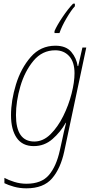

<svg xmlns="http://www.w3.org/2000/svg" viewBox="-20 -786 513 1046"><path d="M124 240Q217 240 263.5 186Q310 132 330 39L450 -527H429L406 -426H403Q397 -469 368.5 -503Q340 -537 282 -537Q201 -537 147.5 -475.5Q94 -414 67 -326Q40 -238 40 -158Q40 -80 71 -35Q102 10 164 10Q222 10 266 -28.5Q310 -67 338 -117H340Q334 -94 328 -67Q322 -40 318 -21L306 33Q287 120 246.5 167.5Q206 215 124 215Q90 215 58 205Q26 195 4 183V212Q24 222 55.5 231Q87 240 124 240ZM167 -15Q67 -15 67 -159Q67 -234 91 -316Q115 -398 162.5 -455Q210 -512 281 -512Q328 -512 357 -480Q386 -448 386 -387Q386 -339 370 -276Q354 -213 324.5 -153.5Q295 -94 255 -54.5Q215 -15 167 -15ZM277 -606H304Q316 -642 342.5 -687Q369 -732 388 -752V-766H378Q351 -738 321 -693.5Q291 -649 277 -617Z"/></svg>

Font: Noto Sans UI SemiCondensed Thin
Style: Italic
Weight: 250
Width: 4
Italic angle: -12°
Designer: Monotype Design Team
Foundry: Monotype Imaging Inc.
Version: Version 1.901